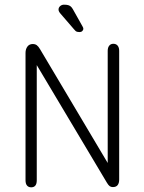

<svg xmlns="http://www.w3.org/2000/svg" viewBox="-20 -792 617 820"><path d="M440 -96 151 -582Q144 -594 137 -599Q130 -604 120 -604Q105 -604 97 -593Q89 -582 89 -566V-22Q89 -7 95.5 0.5Q102 8 113 8Q125 8 131 0.5Q137 -7 137 -22V-514L437 -11Q443 -1 448.5 3Q454 7 462 7Q476 7 482.5 -1.5Q489 -10 489 -25V-575Q489 -589 482.5 -597Q476 -605 464 -605Q453 -605 446.5 -597Q440 -589 440 -575ZM239 -733 296 -667Q300 -662 303 -659.5Q306 -657 310.5 -656Q315 -655 320 -655Q327 -655 331.5 -659.5Q336 -664 336 -669Q336 -671 335 -674Q334 -677 332 -680L291 -753Q287 -760 282.5 -764Q278 -768 271.5 -770Q265 -772 253 -772Q244 -772 237 -766Q230 -760 230 -751Q230 -743 239 -733Z"/></svg>

Font: Beiruti Light
Style: Regular
Weight: 300
Designer: Arlette Boutros
Foundry: Boutros
Version: Version 1.41